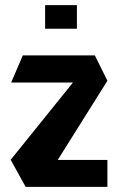

<svg xmlns="http://www.w3.org/2000/svg" viewBox="-20 -729 467 749"><path d="M24 -407V-408L69 -513H350L338 -407ZM187 -76 22 -105V-106L350 -513L399 -414ZM80 0 22 -105H399V0ZM156 -617V-709H280V-617Z"/></svg>

Font: Foldit Medium
Style: Regular
Weight: 500
Version: Version 1.003